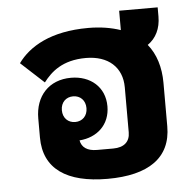

<svg xmlns="http://www.w3.org/2000/svg" viewBox="-48 -670 745 730"><g transform="rotate(-5 324.5 -304.5)"><path d="M580 -621H433V-547C398 -559 357 -566 310 -566C166 -566 83 -515 40 -455L128 -374C157 -412 201 -453 291 -453C376 -453 429 -406 429 -329V-157C429 -122 407 -101 365 -101H303C266 -101 245 -116 240 -143C308 -148 357 -193 357 -263C357 -337 302 -383 228 -383C144 -383 91 -325 91 -240V-167C91 -47 178 12 334 12C490 12 577 -47 577 -167V-333C577 -393 561 -444 530 -482C562 -504 580 -540 580 -586ZM230 -214C203 -214 183 -233 183 -263C183 -293 203 -312 230 -312C257 -312 277 -293 277 -263C277 -233 257 -214 230 -214Z"/></g></svg>

Font: IBM Plex Thai Looped
Style: Bold
Weight: 700
Designer: Mike Abbink, Paul van der Laan, Pieter van Rosmalen, Ben Mitchell, Mark Frömberg
Foundry: Bold Monday
Version: Version 1.0